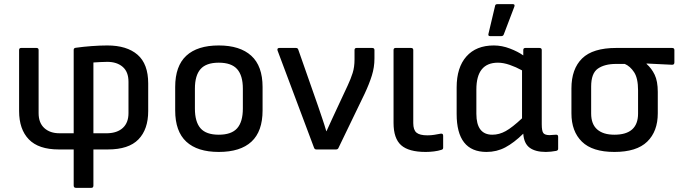

<svg xmlns="http://www.w3.org/2000/svg" viewBox="-20 -720 3273 925"><path d="M346 185Q335 185 335 174V0H263Q166 0 119 -48.5Q72 -97 72 -185V-479Q72 -489 82 -489H156Q166 -489 166 -479V-175Q166 -128 193.5 -103Q221 -78 266 -78H335V-480Q335 -489 346 -490Q381 -495 422 -498Q463 -501 497 -501Q591 -501 642.5 -456.5Q694 -412 694 -318V-185Q694 -97 647 -48.5Q600 0 500 0H430V174Q430 185 420 185ZM430 -78H497Q545 -79 572 -104Q599 -129 599 -175V-326Q599 -374 571 -398Q543 -422 497 -422Q480 -422 463.5 -421Q447 -420 430 -419Z M1034 12Q931 12 877.5 -37.5Q824 -87 824 -188V-301Q824 -402 877.5 -451.5Q931 -501 1034 -501Q1136 -501 1190.5 -451.5Q1245 -402 1245 -301V-188Q1245 -87 1191.5 -37.5Q1138 12 1034 12ZM1034 -71Q1095 -71 1122.5 -102Q1150 -133 1150 -197V-293Q1150 -356 1122.5 -387Q1095 -418 1034 -418Q973 -418 946 -387Q919 -356 919 -293V-197Q919 -133 946 -102Q973 -71 1034 -71Z M1504 0Q1496 0 1493 -8L1317 -477Q1314 -489 1326 -489H1405Q1415 -489 1417 -481L1512 -210Q1522 -180 1532.5 -149.5Q1543 -119 1552 -88H1553Q1566 -117 1579.5 -146Q1593 -175 1606 -203L1655 -308Q1670 -340 1679 -368.5Q1688 -397 1688 -434V-479Q1688 -489 1698 -489H1773Q1784 -489 1784 -479V-438Q1784 -396 1771.5 -356Q1759 -316 1737 -269L1611 -8Q1608 0 1599 0Z M2031 12Q1949 12 1912.5 -20.5Q1876 -53 1876 -128V-479Q1876 -489 1886 -489H1960Q1971 -489 1971 -479V-127Q1971 -94 1986.5 -81Q2002 -68 2039 -68Q2057 -68 2072 -70.5Q2087 -73 2103 -76Q2115 -78 2115 -66V-8Q2115 0 2106 2Q2091 7 2070.5 9.5Q2050 12 2031 12Z M2324 12Q2180 12 2180 -171V-299Q2180 -395 2227 -448Q2274 -501 2359 -501Q2398 -501 2437 -486Q2476 -471 2501 -453V-479Q2501 -489 2511 -489H2579Q2590 -489 2590 -479V-122Q2590 -88 2598 -78.5Q2606 -69 2628 -69Q2634 -69 2642 -70Q2650 -71 2658 -71Q2669 -72 2669 -61V-3Q2669 5 2659 7Q2649 9 2635 10.5Q2621 12 2610 12Q2559 12 2531.5 -8.5Q2504 -29 2501 -76Q2456 -32 2414.5 -10Q2373 12 2324 12ZM2275 -172Q2275 -71 2352 -71Q2385 -71 2416.5 -88.5Q2448 -106 2495 -150V-381Q2466 -397 2435.5 -407.5Q2405 -418 2379 -418Q2275 -418 2275 -289ZM2341 -546Q2331 -546 2333 -556L2365 -691Q2366 -700 2376 -700H2451Q2462 -700 2458 -688L2407 -554Q2404 -546 2395 -546Z M2940 12Q2834 12 2783.5 -37.5Q2733 -87 2733 -174V-294Q2733 -388 2784.5 -438.5Q2836 -489 2949 -489H3218Q3229 -489 3229 -479V-419Q3229 -408 3218 -408L3095 -414V-412Q3119 -391 3134 -360Q3149 -329 3149 -277V-174Q3149 -87 3098 -37.5Q3047 12 2940 12ZM2940 -71Q3054 -71 3054 -173V-285Q3054 -343 3035 -372Q3016 -401 2990 -412H2948Q2893 -412 2860.5 -389.5Q2828 -367 2828 -303V-173Q2828 -122 2857 -96.5Q2886 -71 2940 -71Z"/></svg>

Font: Sofia Sans Medium
Style: Regular
Weight: 500
Designer: Botio Nikoltchev, Ani Petrova
Foundry: lettersoup
Version: Version 4.101; ttfautohint (v1.8.4.7-5d5b)